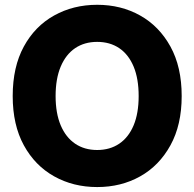

<svg xmlns="http://www.w3.org/2000/svg" viewBox="-20 -758 798 789"><path d="M379.4 10.7Q281.2 10.7 202.4 -33.4Q123.5 -77.6 77.9 -161.1Q32.2 -244.6 32.2 -363.3Q32.2 -482.9 77.9 -566.7Q123.5 -650.4 202.4 -694.3Q281.2 -738.3 379.4 -738.3Q477.5 -738.3 555.9 -694.3Q634.3 -650.4 680.4 -566.7Q726.6 -482.9 726.6 -363.3Q726.6 -244.6 680.4 -160.9Q634.3 -77.1 555.9 -33.2Q477.5 10.7 379.4 10.7ZM379.4 -141.6Q431.6 -141.6 470 -167.5Q508.3 -193.4 529.1 -242.9Q549.8 -292.5 549.8 -363.3Q549.8 -434.6 529.1 -484.4Q508.3 -534.2 470 -560.1Q431.6 -585.9 379.4 -585.9Q327.1 -585.9 288.8 -560.1Q250.5 -534.2 229.5 -484.4Q208.5 -434.6 208.5 -363.3Q208.5 -292.5 229.5 -242.9Q250.5 -193.4 288.8 -167.5Q327.1 -141.6 379.4 -141.6Z"/></svg>

Font: Inter 24pt ExtraBold
Style: Regular
Weight: 800
Designer: Rasmus Andersson
Foundry: rsms
Version: Version 4.001;git-66647c0bb